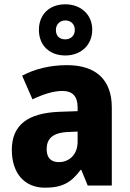

<svg xmlns="http://www.w3.org/2000/svg" viewBox="-20 -914 604 893"><path d="M284 -656C356 -656 409 -704 409 -776C409 -847 355 -894 284 -894C210 -894 161 -847 161 -775C161 -703 210 -656 284 -656ZM284 -731C255 -731 240 -748 240 -775C240 -801 259 -819 284 -819C310 -819 328 -801 328 -775C328 -748 309 -731 284 -731ZM292 -611C212 -611 141 -593 83 -562L131 -452C182 -476 228 -491 271 -491C316 -491 341 -467 341 -415V-397L255 -394C111 -388 35 -334 35 -217C35 -108 94 -41 189 -41C271 -41 312 -66 355 -124H358L388 -51H500V-414C500 -545 424 -611 292 -611ZM296 -300 341 -302V-255C341 -196 303 -160 254 -160C219 -160 197 -178 197 -220C197 -268 224 -297 296 -300Z"/></svg>

Font: Noto Sans Tamil UI SemiCondensed ExtraBold
Style: Regular
Weight: 800
Width: 4
Designer: Jelle Bosma - Monotype Design Team
Foundry: Monotype Imaging Inc.
Version: Version 2.004